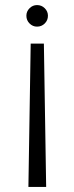

<svg xmlns="http://www.w3.org/2000/svg" viewBox="-20 -543 293 757"><path d="M169 -481Q169 -463 156.5 -450.5Q144 -438 126 -438Q109 -438 96.5 -450.5Q84 -463 84 -481Q84 -498 96.5 -510.5Q109 -523 126 -523Q144 -523 156.5 -510.5Q169 -498 169 -481ZM101 -371H153L162 194H92Z"/></svg>

Font: Bellota Text
Style: Regular
Weight: 400
Designer: Kemie Guaida
Foundry: Kemie Guaida
Version: Version 4.001